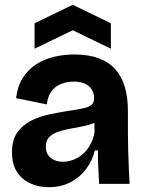

<svg xmlns="http://www.w3.org/2000/svg" viewBox="-20 -766 601 800"><path d="M183 14Q141 14 106 -2Q71 -18 50.5 -50Q30 -82 30 -131Q30 -183 52 -214Q74 -245 109.5 -263Q145 -281 186 -289.5Q227 -298 265 -304Q307 -310 330 -315.5Q353 -321 362.5 -330.5Q372 -340 372 -357Q372 -378 362 -393.5Q352 -409 333.5 -417.5Q315 -426 287 -426Q261 -426 236.5 -417Q212 -408 195.5 -387Q179 -366 175 -331L47 -357Q53 -407 75 -441.5Q97 -476 130 -497.5Q163 -519 204 -529Q245 -539 290 -539Q348 -539 390.5 -523.5Q433 -508 460 -478Q487 -448 500 -404Q513 -360 513 -303V-212Q513 -177 514 -141.5Q515 -106 516.5 -70.5Q518 -35 520 0H393Q391 -31 389.5 -66.5Q388 -102 388 -139H375Q365 -97 339 -62Q313 -27 273.5 -6.5Q234 14 183 14ZM242 -92Q261 -92 282 -99Q303 -106 321.5 -121Q340 -136 354 -159.5Q368 -183 374 -215L373 -271L397 -270Q384 -257 361.5 -249.5Q339 -242 314 -237.5Q289 -233 263.5 -228Q238 -223 217 -215Q196 -207 183.5 -193Q171 -179 171 -155Q171 -125 191 -108.5Q211 -92 242 -92ZM124 -563V-669L283 -746L442 -669V-563L283 -640Z"/></svg>

Font: Bricolage Grotesque 28pt
Style: Bold
Weight: 700
Designer: Mathieu Triay
Foundry: Atelier Triay
Version: Version 1.000;gftools[0.9.30]